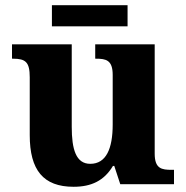

<svg xmlns="http://www.w3.org/2000/svg" viewBox="-20 -706 712 736"><path d="M179 -605H469V-686H179ZM262 10C330 10 379 -13 413 -70H418L441 0H647V-55H638C600 -55 573 -59 573 -117V-536H345V-481H348C386 -481 412 -476 412 -419V-229C412 -136 387 -78 326 -78C271 -78 255 -134 255 -220V-536H26V-481H30C78 -481 94 -468 94 -410V-188C94 -54 146 10 262 10Z"/></svg>

Font: Noto Serif Hentaigana Bold
Style: Regular
Weight: 700
Designer: Kazuhiro Yamada
Foundry: nipponia
Version: Version 1.000